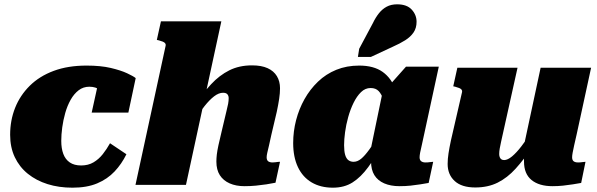

<svg xmlns="http://www.w3.org/2000/svg" viewBox="-20 -857 2767 890"><path d="M356 -90Q389 -90 413.5 -104.5Q438 -119 456.5 -142.5Q475 -166 490 -193L566 -142Q544 -97 511 -62Q478 -27 430.5 -7Q383 13 316 13Q253 13 200.5 -3.5Q148 -20 109 -51.5Q70 -83 48.5 -128.5Q27 -174 27 -232Q27 -299 50 -357Q73 -415 118 -459.5Q163 -504 229 -528.5Q295 -553 381 -553Q447 -553 493.5 -542Q540 -531 569 -517.5Q598 -504 609 -495L575 -335H405L440 -494Q455 -493 462 -483Q469 -473 469.5 -460.5Q470 -448 466.5 -437Q463 -426 457 -423Q452 -433 443 -440Q434 -447 422 -451Q410 -455 394 -455Q366 -455 344.5 -438.5Q323 -422 307.5 -394.5Q292 -367 282.5 -333.5Q273 -300 268.5 -266.5Q264 -233 264 -204Q264 -169 273.5 -143.5Q283 -118 303.5 -104Q324 -90 356 -90Z M608 0H842L1006 -758H726L707 -672L716 -670Q727 -667 734.5 -664Q742 -661 745.5 -656.5Q749 -652 748 -646ZM1238 -233 1263 -339Q1270 -372 1274 -398.5Q1278 -425 1278 -448Q1278 -480 1263.5 -504Q1249 -528 1220.5 -541Q1192 -554 1148 -554Q1089 -554 1043 -531Q997 -508 958.5 -466.5Q920 -425 882 -368L881 -298Q905 -336 928 -365Q951 -394 972.5 -410.5Q994 -427 1014 -427Q1028 -427 1034 -420Q1040 -413 1040 -402Q1040 -390 1037.5 -376Q1035 -362 1030 -343L1007 -246Q998 -209 992.5 -183.5Q987 -158 985 -140.5Q983 -123 983 -108Q983 -70 999 -45Q1015 -20 1044.5 -7Q1074 6 1113 6Q1141 6 1166.5 3.5Q1192 1 1215 -2.5Q1238 -6 1257 -10L1278 -107Q1274 -107 1268.5 -106.5Q1263 -106 1257 -105Q1251 -104 1244 -104Q1230 -104 1223 -109.5Q1216 -115 1216 -128Q1216 -136 1219 -149Q1222 -162 1227 -183Q1232 -204 1238 -233Z M1830 -317 1771 -338Q1765 -370 1757 -395Q1749 -420 1735.5 -434.5Q1722 -449 1698 -449Q1673 -449 1653.5 -430Q1634 -411 1619 -380.5Q1604 -350 1594 -314Q1584 -278 1579.5 -244Q1575 -210 1575 -184Q1575 -156 1580 -139Q1585 -122 1595 -114.5Q1605 -107 1619 -107Q1637 -107 1654 -121Q1671 -135 1692 -164Q1713 -193 1741 -237L1759 -198Q1721 -129 1687 -82.5Q1653 -36 1614.5 -11.5Q1576 13 1523 13Q1466 13 1424.5 -11.5Q1383 -36 1361 -82.5Q1339 -129 1339 -194Q1339 -248 1352.5 -300Q1366 -352 1391.5 -397.5Q1417 -443 1454 -478.5Q1491 -514 1539 -533.5Q1587 -553 1645 -553Q1713 -553 1754 -523.5Q1795 -494 1813 -441.5Q1831 -389 1830 -317ZM2014 -548 1946 -234Q1940 -204 1935 -183.5Q1930 -163 1927.5 -149.5Q1925 -136 1925 -128Q1925 -115 1932.5 -109.5Q1940 -104 1952 -104Q1964 -104 1973 -105.5Q1982 -107 1988 -107L1967 -9Q1950 -6 1928.5 -2.5Q1907 1 1883 3.5Q1859 6 1832 6Q1791 6 1761 -7Q1731 -20 1715.5 -45Q1700 -70 1700 -108Q1700 -114 1700 -120Q1700 -126 1700 -136L1690 -124L1753 -428L1766 -440L1862 -548ZM1708 -749Q1721 -776 1736.5 -795.5Q1752 -815 1772.5 -826Q1793 -837 1821 -837Q1866 -837 1888.5 -812.5Q1911 -788 1911 -756Q1911 -727 1897 -706.5Q1883 -686 1858.5 -670.5Q1834 -655 1800 -640L1699 -593H1639L1645 -631Z M2303 -201Q2299 -183 2296.5 -169Q2294 -155 2294 -143Q2294 -135 2296.5 -128.5Q2299 -122 2304 -118.5Q2309 -115 2317 -115Q2333 -115 2353.5 -132Q2374 -149 2397 -179Q2420 -209 2445 -247V-172Q2408 -117 2370 -75Q2332 -33 2287 -10.5Q2242 12 2183 12Q2120 12 2087.5 -18Q2055 -48 2055 -97Q2055 -120 2059 -146Q2063 -172 2070 -205L2122 -431Q2123 -437 2119.5 -441.5Q2116 -446 2108.5 -449Q2101 -452 2090 -455L2081 -457L2100 -543H2379ZM2653 -234Q2646 -204 2641.5 -183.5Q2637 -163 2634.5 -149.5Q2632 -136 2632 -128Q2632 -115 2639 -109.5Q2646 -104 2660 -104Q2670 -104 2679 -105.5Q2688 -107 2694 -107L2674 -9Q2657 -6 2635.5 -2.5Q2614 1 2590 3.5Q2566 6 2541 6Q2479 6 2444 -22.5Q2409 -51 2409 -108Q2409 -112 2409 -117Q2409 -122 2409 -129Q2409 -136 2409 -145L2398 -132L2486 -543H2720Z"/></svg>

Font: Roboto Serif 20pt Black
Style: Italic
Weight: 900
Italic angle: -10°
Version: Version 1.008